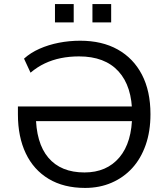

<svg xmlns="http://www.w3.org/2000/svg" viewBox="-20 -914 826 943"><path d="M398 9Q293 9 219 -35.5Q145 -80 106.5 -161Q68 -242 68 -352V-391H657V-319H130L156 -353Q156 -212 217.5 -139.5Q279 -67 395 -67Q504 -67 566.5 -141Q629 -215 629 -353Q629 -490 562 -563.5Q495 -637 368 -637Q321 -637 279 -628.5Q237 -620 200 -602.5Q163 -585 130 -557L98 -626Q130 -655 174 -674.5Q218 -694 269 -704Q320 -714 374 -714Q481 -714 558 -671Q635 -628 677 -547.5Q719 -467 719 -353Q719 -269 695.5 -202Q672 -135 629.5 -88.5Q587 -42 528 -16.5Q469 9 398 9ZM434 -804V-894H526V-804ZM250 -804V-894H342V-804Z"/></svg>

Font: Nunito Sans 10pt
Style: Regular
Weight: 400
Designer: Vernon Adams
Foundry: Vernon Adams
Version: Version 3.101;gftools[0.9.27]